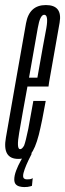

<svg xmlns="http://www.w3.org/2000/svg" viewBox="-43 -626 257 760"><path d="M29.5 3 36.5 -35.5Q21.5 -35.5 33 -101Q44 -166 69 -302Q97 -461.5 106.5 -515Q115.5 -567.5 132 -567.5Q149.5 -567.5 140.5 -515Q130.5 -463.5 105 -318.5H65.5L59 -283.5H149Q150.5 -293 151.5 -301.5Q180.5 -466 193 -536.5Q205 -606 138.5 -606Q73 -606 60 -534Q47.5 -462 19 -302Q-4 -168 -19.5 -82Q-35 3 29.5 3ZM36.5 -35.5 29.5 3Q61 3 79 -17Q96 -37 110.5 -92Q124 -146.5 138 -226.5H89Q78.5 -166.5 69 -116Q58.5 -65.5 52.5 -50Q44.5 -35.5 36.5 -35.5ZM53 114.5Q60 114.5 66.2 113.8Q72.5 113 77.5 111.5Q82.5 110 83.5 109.5L86.5 79Q85.5 80 82 81.5Q78.5 83 73.8 83.5Q69 84 63.5 84Q57 84 52.8 81Q48.5 78 48.5 70Q48.5 60.5 54.8 43.5Q61 26.5 69.5 8.8Q78 -9 83 -18.5H55.5Q49.5 -8 39 10.5Q28.5 29 21 49Q13.5 69 13.5 84Q13.5 96.5 19 103Q24.5 109.5 34 112Q43.5 114.5 53 114.5Z"/></svg>

Font: Anybody UltraCondensed Light
Style: Italic
Weight: 300
Width: 1
Italic angle: -10°
Version: Version 1.113;gftools[0.9.25]